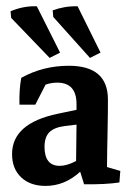

<svg xmlns="http://www.w3.org/2000/svg" viewBox="-20 -594 429 621"><path d="M127.4 7.3Q77.6 7.3 48.3 -20.5Q19 -48.3 19 -95.7Q19 -195.3 167 -226.1L227.5 -238.8V-257.3Q227.5 -326.7 165 -326.7Q146 -326.7 127.4 -320.3L94.2 -255.4H43Q41.5 -303.2 48.8 -342.3Q119.1 -381.3 202.6 -381.3Q329.1 -381.3 329.1 -272Q329.1 -258.3 328.9 -230Q328.6 -201.7 327.9 -168.7Q327.1 -135.7 326.7 -107.4Q326.2 -79.1 326.2 -64.5V-53.7L369.1 -41L366.2 -3.9Q323.2 2.9 252 2L239.3 -38.6Q189.5 7.3 127.4 7.3ZM124 -119.1Q124 -57.6 173.3 -57.6Q196.3 -57.6 226.1 -73.2Q226.1 -102.5 226.8 -132.8Q227.5 -163.1 227.5 -190.9L190.4 -186.5Q155.3 -182.1 139.6 -166.3Q124 -150.4 124 -119.1ZM271 -406.7 152.3 -539.1 150.4 -560.5Q169.4 -567.4 189.2 -570.8Q209 -574.2 231 -573.7L305.2 -423.8ZM140.6 -406.7 16.1 -536.1 14.2 -557.6Q55.7 -575.2 99.1 -573.7L174.3 -423.8Z"/></svg>

Font: Markazi Text SemiBold
Style: Regular
Weight: 600
Designer: Borna Izadpanah (Arabic designer), Fiona Ross (Arabic design director) and Florian Runge (Latin designer)
Foundry: Borna Izadpanah and Florian Runge
Version: Version 1.001; ttfautohint (v1.8.3)